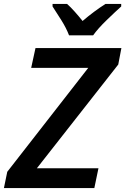

<svg xmlns="http://www.w3.org/2000/svg" viewBox="-40 -959 639 979"><path d="M-20 0 -3 -83 410 -613H119L141 -714H579L563 -630L148 -101H462L441 0ZM312 -779H435Q459 -813 504.5 -857Q550 -901 578 -926V-939H498Q441 -903 381 -852Q362 -876 341 -899.5Q320 -923 302 -939H228V-926Q247 -897 272.5 -856.5Q298 -816 312 -779Z"/></svg>

Font: Noto Sans UI Medium
Style: Italic
Weight: 500
Italic angle: -12°
Designer: Monotype Design Team
Foundry: Monotype Imaging Inc.
Version: Version 1.901